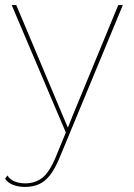

<svg xmlns="http://www.w3.org/2000/svg" viewBox="-24 -520 525 755"><path d="M459 -500 210 101Q192 144 172.5 169Q153 194 129 204.5Q105 215 74 215Q48 215 27.5 207Q7 199 -4 183L5 170Q16 187 35 194Q54 201 75 201Q114 201 142 179.5Q170 158 195 98L235 1L180 -128L22 -500H40L225 -60L243 -18L260 -61L441 -500Z"/></svg>

Font: Work Sans Thin
Style: Regular
Weight: 250
Designer: Wei Huang
Foundry: Wei Huang
Version: Version 2.012